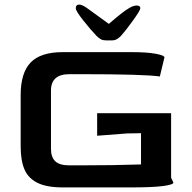

<svg xmlns="http://www.w3.org/2000/svg" viewBox="-20 -816 835 836"><path d="M70 -179V-402Q70 -499 113.5 -544Q157 -589 253 -589H554Q619 -589 657.5 -582Q696 -575 696 -566L676 -483Q608 -493 333 -493H282Q202 -493 202 -422V-167Q202 -132 220.5 -114Q239 -96 282 -96H323Q480 -96 594 -100V-236L534 -235L403 -225V-323H725V-42L735 -21Q735 -12 690 -6Q645 0 551 0H253Q183 0 143 -20Q103 -40 86.5 -78.5Q70 -117 70 -179ZM325 -796Q338 -796 360 -780L454 -712Q516 -766 541 -780Q560 -792 575 -792Q591 -792 591 -780Q591 -771 558.5 -726Q526 -681 507 -660Q497 -650 488 -645Q479 -640 464 -640H444Q429 -640 420 -644.5Q411 -649 400 -660Q376 -685 343 -726.5Q310 -768 310 -780Q310 -796 325 -796Z"/></svg>

Font: Gold
Style: Regular
Weight: 400
Designer: jaiki
Version: Version 1.000